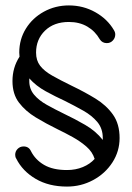

<svg xmlns="http://www.w3.org/2000/svg" viewBox="-20 -608 487 708"><path d="M40 -23Q36 -29 36 -37Q36 -50 45 -59Q54 -68 67 -68Q86 -68 94 -51Q110 -19 142.5 0Q175 19 227 19Q259 19 285.5 8Q312 -3 329 -22Q321 -48 298.5 -67.5Q276 -87 248 -102.5Q220 -118 193 -131Q150 -152 112 -175Q74 -198 50 -229.5Q26 -261 26 -309Q26 -359 52 -399Q51 -406 51 -414Q51 -463 75.5 -502.5Q100 -542 142 -565Q184 -588 234 -588Q287 -588 331.5 -563Q376 -538 400 -497Q405 -489 405 -481Q405 -468 396 -458.5Q387 -449 374 -449Q357 -449 348 -463Q331 -493 302 -510Q273 -527 234 -527Q179 -527 146 -495Q113 -463 113 -414Q113 -385 128 -365.5Q143 -346 172 -329.5Q201 -313 244 -292Q292 -269 332 -244.5Q372 -220 396.5 -185.5Q421 -151 421 -99Q421 -50 394.5 -9Q368 32 323.5 56Q279 80 227 80Q160 80 111.5 51.5Q63 23 40 -23ZM219 -187Q255 -170 294 -147.5Q333 -125 359 -92Q359 -95 359 -99Q359 -134 339 -158Q319 -182 287 -200Q255 -218 219 -236Q184 -252 148.5 -271.5Q113 -291 88 -319Q88 -315 88 -309Q88 -280 105.5 -259Q123 -238 152.5 -221.5Q182 -205 219 -187Z"/></svg>

Font: Libertine Sup Medium
Style: Regular
Weight: 500
Designer: Bastien Sozeau
Foundry: NBR — Bastien Sozeau
Version: Version 2.003; ttfautohint (v1.8.4.7-5d5b);gftools[0.9.33]